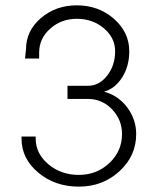

<svg xmlns="http://www.w3.org/2000/svg" viewBox="-20 -695 594 723"><path d="M277 7.8Q187.3 7.8 124.2 -44.9Q61.1 -97.5 61.1 -173V-180.8H114.4V-173Q114.4 -117 161.9 -76.7Q209.4 -36.4 277 -36.4Q344.6 -36.4 392.1 -81.3Q439.5 -126.1 439.5 -189.9Q439.5 -244.5 401.8 -283.5Q364.1 -322.5 310.8 -322.5H234.1V-371.9H310.8Q353.7 -371.9 383.6 -410.3Q413.5 -448.6 413.5 -502Q413.5 -552.7 371.3 -588.4Q329 -624.2 269.2 -624.2Q210.7 -624.2 169.1 -587.1Q127.4 -550.1 127.4 -496.7V-474.6H74.1L78 -509.8Q78 -578.7 133.9 -626.8Q189.9 -674.9 269.2 -674.9Q351.1 -674.9 409 -624.2Q466.8 -573.5 466.8 -502Q466.8 -446 440.2 -403.8Q413.5 -361.5 371.9 -349.8Q425.2 -335.5 459 -290.6Q492.8 -245.8 492.8 -189.9Q492.8 -107.9 429.8 -50.1Q366.7 7.8 277 7.8Z"/></svg>

Font: Lohit Assamese
Style: Regular
Weight: 400
Version: Version 2.91.5